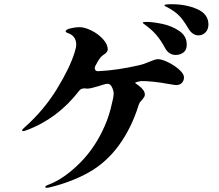

<svg xmlns="http://www.w3.org/2000/svg" viewBox="-20 -855 1040 912"><path d="M970 -739Q970 -715 956 -701Q942 -687 923 -687Q908 -687 896 -695.5Q884 -704 875 -719Q854 -755 836 -775Q818 -795 793 -810Q782 -817 771.5 -822Q761 -827 761 -830Q761 -835 795 -835Q864 -835 917 -811.5Q970 -788 970 -739ZM867 -643Q867 -617 851 -605.5Q835 -594 815 -594Q782 -594 764 -627Q745 -662 726 -685Q707 -708 680 -729Q673 -735 665.5 -740Q658 -745 658 -747Q658 -751 674 -751Q706 -751 751 -741.5Q796 -732 831.5 -708Q867 -684 867 -643ZM854 -487Q854 -473 844.5 -462Q835 -451 817 -451Q809 -451 782 -456Q705 -470 652 -470Q616 -464 623 -460L638 -449Q668 -427 668 -406Q668 -399 664 -393Q660 -387 655 -381Q642 -368 639 -357Q605 -248 545 -165Q484 -82 401.5 -36Q319 10 216 35Q208 37 201 37Q195 37 195 33Q195 28 211 22Q278 -3 349 -70.5Q420 -138 465 -230Q491 -282 505.5 -338Q520 -394 520 -410Q520 -427 509 -446Q502 -457 490 -457Q485 -457 482 -456Q466 -452 445 -445Q410 -434 394 -434Q388 -434 385 -435H379Q365 -435 357 -425Q254 -291 105 -236Q93 -232 90 -232Q85 -232 85 -236Q85 -240 98 -251Q189 -332 251 -433.5Q313 -535 335 -608Q342 -630 342 -643Q342 -680 310 -695Q307 -696 299.5 -699Q292 -702 292 -706Q292 -715 315.5 -720.5Q339 -726 357 -726Q382 -726 413.5 -710.5Q445 -695 468 -670.5Q491 -646 492 -621Q492 -614 486.5 -607Q481 -600 468 -592Q461 -587 453.5 -577Q446 -567 434 -544L433 -542Q430 -536 430 -531Q430 -525 434.5 -520.5Q439 -516 448 -517Q536 -521 640 -545Q663 -550 693 -563Q719 -574 730 -574Q748 -574 778 -559.5Q808 -545 831 -524.5Q854 -504 854 -487Z"/></svg>

Font: Shippori Mincho B1 ExtraBold
Style: Regular
Weight: 800
Designer: FONTDASU
Foundry: FONTDASU / Google Inc. / but / Adobe
Version: Version 3.110; ttfautohint (v1.8.3)